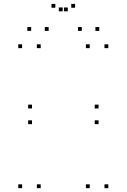

<svg xmlns="http://www.w3.org/2000/svg" viewBox="-20 -971 660 1001"><path d="M192.2 -720V-740H172.2V-720ZM95.3 -720V-740H75.3V-720ZM95.3 10V-10H75.3V10ZM192.2 10V-10H172.2V10ZM544.7 -720V-740H524.7V-720ZM447.8 -720V-740H427.8V-720ZM447.8 10V-10H427.8V10ZM544.7 10V-10H524.7V10ZM493.8 -323.7V-343.7H473.8V-323.7ZM493.8 -405.5V-425.5H473.8V-405.5ZM146.8 -405.5V-425.5H126.8V-405.5ZM146.8 -323.7V-343.7H126.8V-323.7ZM233.5 -810V-830H213.5V-810ZM333.3 -912V-932H313.3V-912ZM306.7 -912V-932H286.7V-912ZM406.5 -810V-830H386.5V-810ZM497.5 -810V-830H477.5V-810ZM371.5 -930.7V-950.7H351.5V-930.7ZM268.5 -930.7V-950.7H248.5V-930.7ZM142.5 -810V-830H122.5V-810Z"/></svg>

Font: Monaspace Neon Dots Var
Style: Regular
Weight: 400
Designer: Riley Cran and the Lettermatic Team
Version: Version 1.100 (Monaspace Neon Dots)